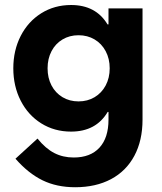

<svg xmlns="http://www.w3.org/2000/svg" viewBox="-20 -538 660 782"><path d="M426.8 -259.8Q426.8 -298.8 410.4 -329.6Q394 -360.4 365.2 -377.4Q336.4 -394.5 299.8 -394.5Q263.2 -394.5 234.4 -377.2Q205.6 -359.9 189.7 -329.3Q173.8 -298.8 173.8 -259.8Q173.8 -220.7 189.7 -190.2Q205.6 -159.7 234.4 -142.3Q263.2 -125 299.8 -125Q336.4 -125 365.2 -142.1Q394 -159.2 410.4 -189.9Q426.8 -220.7 426.8 -259.8ZM43 108.4 132.8 26.4Q165.5 66.9 200.9 85.2Q236.3 103.5 280.3 103.5Q348.1 103.5 385 63.5Q421.9 23.4 421.9 -50.8V-82H418.5Q371.1 -2 269.5 -2Q201.7 -2 147.9 -35.6Q94.2 -69.3 64.2 -128.2Q34.2 -187 34.2 -259.8Q34.2 -332.5 64.2 -391.4Q94.2 -450.2 147.9 -483.9Q201.7 -517.6 269.5 -517.6Q370.6 -517.6 418 -438.5H421.9V-503.9H560.5V-50.8Q560.5 34.2 527.3 96.4Q494.1 158.7 432.1 191.7Q370.1 224.6 286.1 224.6Q210.9 224.6 153.1 196.3Q95.2 168 43 108.4Z"/></svg>

Font: Wanted Sans
Style: Bold
Weight: 700
Designer: Original Design by Kil Hyung-jin and Kang Hanbin, Wanted Lab, Inc; Hangeul from Source Han Sans by Jang Soo-young and Ka
Foundry: Wanted Lab, Inc.
Version: Version 1.000